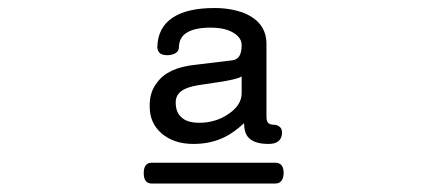

<svg xmlns="http://www.w3.org/2000/svg" viewBox="-20 -753 1040 469"><path d="M652.3 -355.5H350.6Q331.1 -355.5 331.1 -330.1Q331.1 -304.7 350.6 -304.7H652.3Q671.9 -304.7 672.9 -330.1Q672.9 -355.5 652.3 -355.5ZM668.9 -429.7Q668.9 -440.4 660.2 -445.3Q655.3 -448.2 649.4 -448.2Q639.6 -448.2 634.8 -453.1Q630.9 -457 630.9 -467.8V-645.5Q630.9 -698.2 577.1 -720.7Q544.9 -733.4 503.9 -733.4Q438.5 -733.4 403.3 -710.9Q365.2 -686.5 364.3 -637.7Q365.2 -617.2 390.6 -618.2Q415 -620.1 417 -635.7Q417 -658.2 431.6 -669.9Q451.2 -685.5 494.1 -685.5Q531.2 -685.5 551.8 -671.9Q570.3 -660.2 570.3 -642.6Q570.3 -622.1 562.5 -613.3Q556.6 -606.4 545.9 -605.5L457 -594.7Q389.6 -587.9 363.3 -550.8Q344.7 -527.3 345.7 -492.2Q345.7 -452.1 375 -426.8Q405.3 -401.4 452.1 -401.4Q496.1 -401.4 530.3 -418.9Q551.8 -429.7 576.2 -452.1Q576.2 -428.7 586.9 -417Q601.6 -401.4 635.7 -401.4Q649.4 -401.4 657.2 -406.2Q668.9 -413.1 668.9 -429.7ZM466.8 -453.1Q435.5 -453.1 421.9 -467.8Q409.2 -479.5 409.2 -502.9Q409.2 -525.4 432.6 -536.1Q447.3 -543 477.5 -546.9Q527.3 -553.7 547.9 -558.6Q565.4 -562.5 570.3 -566.4V-527.3V-525.4Q570.3 -496.1 538.1 -474.6Q506.8 -453.1 466.8 -453.1Z"/></svg>

Font: GulimChe
Style: Regular
Weight: 400
Monospace: yes
Version: Version 2.21